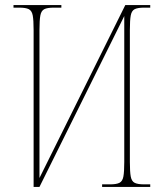

<svg xmlns="http://www.w3.org/2000/svg" viewBox="-20 -734 653 754"><path d="M112 -616Q112 -655 108.5 -673.5Q105 -692 93 -698Q81 -704 56 -704H33V-714H221V-704H191Q166 -704 154 -698Q142 -692 138.5 -673.5Q135 -655 135 -616V-35L472 -714H570V-704H546Q521 -704 509 -698Q497 -692 493.5 -673.5Q490 -655 490 -616V-98Q490 -59 493.5 -40.5Q497 -22 509 -16Q521 -10 546 -10H570V0H381V-10H412Q437 -10 449 -16Q461 -22 464.5 -40.5Q468 -59 468 -98V-671L135 0H112Z"/></svg>

Font: Noto Serif Display Condensed Thin
Style: Regular
Weight: 100
Width: 3
Designer: Monotype Design Team
Foundry: Monotype Imaging Inc.
Version: Version 2.009